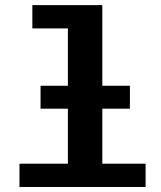

<svg xmlns="http://www.w3.org/2000/svg" viewBox="-20 -745 640 765"><path d="M387.7 -403.3H497.6V-312H387.7V-92.8H560.1V0H57.6V-92.8H250.5V-312H141.6V-403.3H250.5V-631.8H108.9V-724.6H387.7Z"/></svg>

Font: Cousine
Style: Bold
Weight: 700
Monospace: yes
Designer: Steve Matteson
Foundry: Ascender Corporation
Version: Version 1.20